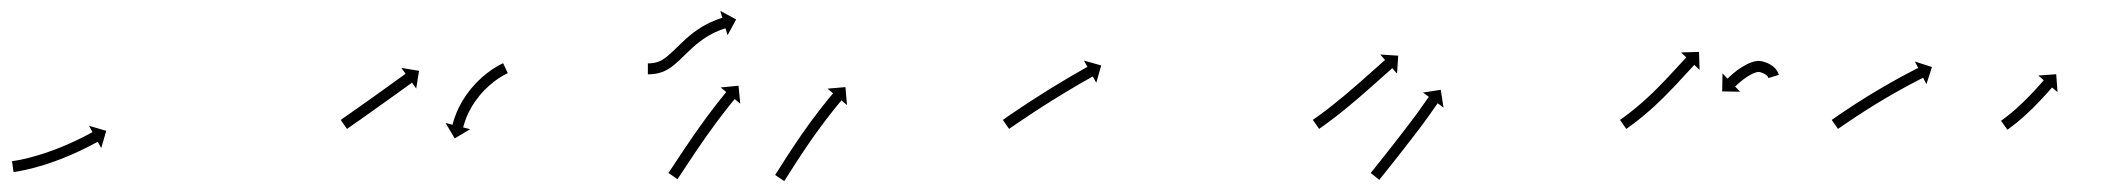

<svg xmlns="http://www.w3.org/2000/svg" viewBox="-20 -337 3868 350"><path d="M2.9 -43.4C2.6 -43.3 2.2 -43.3 1.9 -43.2L4.7 -23.4C4.9 -23.5 5 -23.5 5.2 -23.5C5.2 -23.5 5.2 -23.5 5.3 -23.5C5.3 -23.5 5.3 -23.5 5.3 -23.5C6.8 -23.7 8.3 -23.9 9.8 -24.1C9.8 -24.1 9.8 -24.1 9.9 -24.1C9.9 -24.1 9.9 -24.1 9.9 -24.1C12.4 -24.6 14.9 -25 17.4 -25.4C17.4 -25.4 17.4 -25.5 17.5 -25.5C17.5 -25.5 17.5 -25.5 17.5 -25.5C20.9 -26.1 24.2 -26.8 27.5 -27.5C27.5 -27.5 27.5 -27.5 27.6 -27.5C27.6 -27.6 27.6 -27.6 27.6 -27.6C31.6 -28.5 35.6 -29.4 39.5 -30.4C39.5 -30.4 39.6 -30.4 39.6 -30.5C39.6 -30.5 39.7 -30.5 39.7 -30.5C44.1 -31.6 48.6 -32.9 53 -34.2C53 -34.2 53 -34.2 53 -34.2C53.1 -34.2 53.1 -34.2 53.1 -34.2C57.8 -35.6 62.6 -37.1 67.3 -38.6C67.3 -38.6 67.3 -38.6 67.3 -38.6C67.4 -38.7 67.4 -38.7 67.4 -38.7C72.3 -40.3 77.1 -42 82 -43.7C82 -43.7 82 -43.8 82 -43.8C82 -43.8 82.1 -43.8 82.1 -43.8C86.9 -45.6 91.7 -47.4 96.5 -49.3C96.5 -49.3 96.5 -49.3 96.6 -49.3C96.6 -49.4 96.6 -49.4 96.6 -49.4C101.2 -51.3 105.9 -53.2 110.5 -55.2C110.5 -55.2 110.5 -55.2 110.5 -55.2C110.5 -55.2 110.6 -55.2 110.6 -55.2C114.9 -57.1 119.1 -59 123.4 -61C123.4 -61 123.4 -61 123.4 -61C123.5 -61 123.5 -61 123.5 -61C127.3 -62.8 131.1 -64.6 134.9 -66.5C134.9 -66.5 134.9 -66.5 134.9 -66.5C134.9 -66.5 134.9 -66.5 134.9 -66.5C138.1 -68.1 141.3 -69.7 144.5 -71.3C144.5 -71.3 144.5 -71.3 144.5 -71.3C144.5 -71.3 144.5 -71.3 144.5 -71.3C147 -72.6 149.4 -73.9 151.8 -75.2L151.9 -75.2L151.9 -75.2C153.4 -76 155 -76.9 156.6 -77.7L156.6 -77.7L156.6 -77.7C157.1 -78 157.7 -78.3 158.2 -78.6L164.5 -67.1L173.7 -98.5L142.3 -107.7L148.6 -96.2C148.1 -95.9 147.5 -95.6 147 -95.3L147 -95.3L147 -95.3C145.5 -94.4 144 -93.6 142.4 -92.8L142.4 -92.8L142.5 -92.8C140.1 -91.6 137.7 -90.3 135.3 -89.1C135.3 -89.1 135.3 -89.1 135.3 -89.1C135.4 -89.1 135.4 -89.1 135.4 -89.1C132.3 -87.5 129.2 -86 126 -84.4C126 -84.4 126.1 -84.4 126.1 -84.4C126.1 -84.4 126.1 -84.4 126.1 -84.4C122.4 -82.6 118.7 -80.9 115 -79.1C115 -79.1 115 -79.1 115 -79.1C115 -79.1 115 -79.1 115 -79.1C110.9 -77.2 106.7 -75.3 102.5 -73.5C102.5 -73.5 102.5 -73.5 102.5 -73.5C102.6 -73.5 102.6 -73.5 102.6 -73.5C98.1 -71.6 93.6 -69.7 89.1 -67.9C89.1 -67.9 89.1 -67.9 89.1 -67.9C89.1 -67.9 89.2 -67.9 89.2 -67.9C84.5 -66.1 79.8 -64.3 75.1 -62.5C75.1 -62.5 75.1 -62.5 75.1 -62.5C75.2 -62.5 75.2 -62.6 75.2 -62.6C70.5 -60.9 65.7 -59.2 61 -57.6C61 -57.6 61 -57.6 61.1 -57.6C61.1 -57.6 61.1 -57.7 61.1 -57.7C56.5 -56.2 51.9 -54.7 47.3 -53.3C47.3 -53.3 47.4 -53.3 47.4 -53.4C47.4 -53.4 47.4 -53.4 47.4 -53.4C43.1 -52.1 38.8 -50.9 34.5 -49.8C34.5 -49.8 34.6 -49.8 34.6 -49.8C34.6 -49.8 34.6 -49.8 34.6 -49.8C30.8 -48.9 27 -47.9 23.2 -47.1C23.2 -47.1 23.2 -47.1 23.2 -47.1C23.2 -47.1 23.3 -47.1 23.3 -47.1C20.1 -46.4 16.9 -45.7 13.7 -45.1C13.7 -45.1 13.7 -45.1 13.8 -45.1C13.8 -45.1 13.8 -45.1 13.8 -45.1C11.5 -44.7 9.1 -44.3 6.7 -43.9C6.7 -43.9 6.8 -43.9 6.8 -43.9C6.8 -43.9 6.8 -43.9 6.8 -43.9C5.5 -43.7 4.1 -43.5 2.8 -43.3C2.8 -43.3 2.8 -43.3 2.8 -43.3C2.9 -43.3 2.9 -43.4 2.9 -43.4Z M602.4 -119.3C602 -119 601.5 -118.7 601.1 -118.4L612.5 -102C613 -102.3 613.4 -102.6 613.9 -102.9C615.1 -103.8 616.4 -104.7 617.7 -105.6C619.6 -107 621.6 -108.3 623.5 -109.7C626.1 -111.5 628.6 -113.2 631.1 -115C634.1 -117.1 637.1 -119.2 640.1 -121.3C643.5 -123.7 646.8 -126.1 650.1 -128.4C653.7 -130.9 657.3 -133.5 660.8 -136C664.5 -138.6 668.2 -141.2 671.9 -143.9C675.6 -146.5 679.2 -149.1 682.9 -151.7C686.5 -154.3 690 -156.8 693.6 -159.4C696.9 -161.8 700.2 -164.1 703.6 -166.5C706.5 -168.7 709.5 -170.8 712.5 -173C715 -174.8 717.5 -176.6 720.1 -178.4C722 -179.8 723.9 -181.2 725.9 -182.6C727.1 -183.5 728.4 -184.4 729.6 -185.3C730.1 -185.6 730.5 -186 731 -186.3L738.7 -175.6L743.9 -207.9L711.6 -213.2L719.3 -202.5C718.8 -202.2 718.4 -201.9 717.9 -201.5C716.7 -200.6 715.4 -199.7 714.2 -198.8C712.2 -197.4 710.3 -196 708.4 -194.6C705.8 -192.8 703.3 -191 700.8 -189.2C697.8 -187.1 694.9 -184.9 691.9 -182.8C688.6 -180.4 685.2 -178 681.9 -175.6C678.4 -173.1 674.8 -170.5 671.3 -168C667.6 -165.4 663.9 -162.8 660.3 -160.1C656.6 -157.5 652.9 -154.9 649.3 -152.3C645.7 -149.8 642.1 -147.3 638.6 -144.8C635.3 -142.4 631.9 -140 628.6 -137.7C625.6 -135.6 622.6 -133.5 619.6 -131.4C617.1 -129.6 614.6 -127.8 612.1 -126.1C610.1 -124.7 608.1 -123.3 606.2 -122C604.9 -121.1 603.7 -120.2 602.4 -119.3ZM904.4 -203.1C904.8 -203.3 905.2 -203.5 905.6 -203.7L897.2 -221.8C896.7 -221.6 896.2 -221.4 895.8 -221.1C895.8 -221.1 895.8 -221.1 895.8 -221.1C895.7 -221.1 895.7 -221.1 895.7 -221.1C894.4 -220.5 893.1 -219.8 891.7 -219.1C891.7 -219.1 891.7 -219.1 891.7 -219.1C891.6 -219.1 891.6 -219 891.6 -219C889.5 -217.9 887.5 -216.8 885.5 -215.6C885.5 -215.6 885.4 -215.6 885.4 -215.6C885.3 -215.6 885.3 -215.5 885.3 -215.5C882.6 -213.9 880 -212.3 877.4 -210.6C877.4 -210.6 877.4 -210.5 877.3 -210.5C877.3 -210.5 877.2 -210.5 877.2 -210.5C874.2 -208.4 871.2 -206.2 868.2 -203.9C868.2 -203.9 868.1 -203.9 868.1 -203.9C868.1 -203.8 868 -203.8 868 -203.8C864.7 -201.2 861.5 -198.5 858.3 -195.8C858.3 -195.8 858.3 -195.7 858.3 -195.7C858.2 -195.7 858.2 -195.6 858.2 -195.6C854.8 -192.6 851.6 -189.5 848.4 -186.3C848.4 -186.3 848.4 -186.2 848.3 -186.2C848.3 -186.2 848.3 -186.1 848.3 -186.1C845.1 -182.7 842 -179.3 839 -175.7C839 -175.7 838.9 -175.7 838.9 -175.6C838.9 -175.6 838.8 -175.5 838.8 -175.5C835.9 -172 833.1 -168.3 830.4 -164.5C830.4 -164.5 830.4 -164.5 830.3 -164.4C830.3 -164.4 830.2 -164.3 830.2 -164.3C827.7 -160.7 825.3 -156.9 823 -153.1C823 -153.1 823 -153.1 822.9 -153C822.9 -153 822.9 -152.9 822.9 -152.9C820.8 -149.3 818.8 -145.7 816.9 -142C816.9 -142 816.9 -142 816.9 -141.9C816.8 -141.8 816.8 -141.8 816.8 -141.8C815.2 -138.5 813.7 -135.1 812.2 -131.7C812.2 -131.7 812.2 -131.7 812.2 -131.6C812.2 -131.6 812.2 -131.5 812.2 -131.5C811 -128.6 809.9 -125.7 808.9 -122.8C808.9 -122.8 808.8 -122.8 808.8 -122.7C808.8 -122.7 808.8 -122.6 808.8 -122.6C808 -120.4 807.3 -118.1 806.6 -115.8C806.6 -115.8 806.6 -115.8 806.6 -115.8C806.6 -115.7 806.6 -115.7 806.6 -115.7C806.2 -114.2 805.7 -112.7 805.3 -111.3C805.3 -111.3 805.3 -111.2 805.3 -111.2C805.3 -111.2 805.3 -111.2 805.3 -111.2C805.2 -110.7 805.1 -110.2 804.9 -109.6L792.2 -112.9L808.9 -84.7L837.1 -101.5L824.3 -104.7C824.4 -105.2 824.6 -105.7 824.7 -106.2C824.7 -106.2 824.7 -106.2 824.7 -106.2C824.7 -106.1 824.7 -106.1 824.7 -106.1C825 -107.5 825.4 -108.8 825.8 -110.2C825.8 -110.2 825.8 -110.1 825.8 -110.1C825.8 -110.1 825.8 -110.1 825.8 -110.1C826.4 -112.1 827.1 -114.2 827.8 -116.3C827.8 -116.3 827.7 -116.2 827.7 -116.2C827.7 -116.2 827.7 -116.1 827.7 -116.1C828.6 -118.8 829.7 -121.4 830.7 -124.1C830.7 -124.1 830.7 -124 830.7 -124C830.7 -123.9 830.6 -123.9 830.6 -123.9C832 -127 833.4 -130.1 834.8 -133.1C834.8 -133.1 834.8 -133.1 834.8 -133C834.8 -133 834.7 -132.9 834.7 -132.9C836.5 -136.3 838.3 -139.6 840.2 -142.9C840.2 -142.9 840.1 -142.9 840.1 -142.8C840.1 -142.8 840 -142.7 840 -142.7C842.2 -146.2 844.4 -149.6 846.7 -153C846.7 -153 846.7 -153 846.7 -152.9C846.6 -152.9 846.6 -152.8 846.6 -152.8C849.1 -156.3 851.7 -159.7 854.4 -163C854.4 -163 854.3 -162.9 854.3 -162.9C854.3 -162.8 854.2 -162.8 854.2 -162.8C857 -166.1 859.9 -169.3 862.8 -172.4C862.8 -172.4 862.8 -172.3 862.7 -172.3C862.7 -172.2 862.6 -172.2 862.6 -172.2C865.6 -175.2 868.6 -178 871.6 -180.8C871.6 -180.8 871.6 -180.8 871.6 -180.8C871.5 -180.7 871.5 -180.7 871.5 -180.7C874.4 -183.2 877.4 -185.7 880.4 -188.1C880.4 -188.1 880.4 -188.1 880.3 -188C880.3 -188 880.2 -188 880.2 -188C883 -190 885.7 -192 888.6 -194C888.6 -194 888.5 -193.9 888.5 -193.9C888.4 -193.9 888.4 -193.9 888.4 -193.9C890.8 -195.4 893.2 -196.9 895.6 -198.4C895.6 -198.4 895.5 -198.4 895.5 -198.3C895.5 -198.3 895.4 -198.3 895.4 -198.3C897.3 -199.3 899.1 -200.4 901 -201.4C901 -201.4 901 -201.4 900.9 -201.3C900.9 -201.3 900.9 -201.3 900.9 -201.3C902.1 -201.9 903.2 -202.5 904.4 -203.1C904.4 -203.1 904.4 -203.1 904.4 -203.1C904.4 -203.1 904.4 -203.1 904.4 -203.1Z M1162.3 -221.5C1161.8 -221.5 1161.4 -221.5 1161 -221.5L1161 -201.5C1161.5 -201.5 1162 -201.5 1162.5 -201.5C1162.5 -201.5 1162.5 -201.5 1162.5 -201.5C1162.6 -201.5 1162.6 -201.5 1162.6 -201.5C1163.9 -201.5 1165.3 -201.6 1166.7 -201.7C1166.7 -201.7 1166.7 -201.7 1166.8 -201.7C1166.8 -201.7 1166.9 -201.7 1166.9 -201.7C1168.9 -201.8 1170.9 -202 1173 -202.3C1173 -202.3 1173.1 -202.3 1173.1 -202.3C1173.2 -202.3 1173.3 -202.3 1173.3 -202.3C1175.8 -202.7 1178.2 -203.2 1180.7 -203.7C1180.7 -203.7 1180.8 -203.8 1180.9 -203.8C1181 -203.8 1181.1 -203.8 1181.1 -203.8C1183.8 -204.6 1186.5 -205.5 1189.2 -206.5C1189.2 -206.5 1189.3 -206.6 1189.4 -206.6C1189.5 -206.7 1189.7 -206.7 1189.7 -206.7C1192.6 -208 1195.5 -209.5 1198.3 -211.1C1198.3 -211.1 1198.4 -211.2 1198.5 -211.3C1198.6 -211.3 1198.7 -211.4 1198.7 -211.4C1202 -213.5 1205.1 -215.7 1208.1 -218.1C1208.1 -218.1 1208.2 -218.2 1208.3 -218.2C1208.4 -218.3 1208.4 -218.3 1208.4 -218.3C1212 -221.3 1215.4 -224.4 1218.8 -227.5C1218.8 -227.5 1218.8 -227.5 1218.9 -227.6C1218.9 -227.6 1218.9 -227.6 1218.9 -227.6C1222.8 -231.3 1226.6 -235 1230.4 -238.7L1230.3 -238.7L1230.3 -238.7C1234.5 -242.7 1238.7 -246.7 1242.9 -250.6C1242.9 -250.6 1242.9 -250.6 1242.9 -250.5C1242.8 -250.5 1242.8 -250.5 1242.8 -250.5C1247.2 -254.4 1251.8 -258.2 1256.5 -261.8C1256.5 -261.8 1256.4 -261.8 1256.3 -261.7C1256.3 -261.7 1256.2 -261.6 1256.2 -261.6C1260.8 -265 1265.5 -268.2 1270.3 -271.2C1270.3 -271.2 1270.2 -271.1 1270.1 -271.1C1270 -271 1269.9 -271 1269.9 -271C1274.2 -273.5 1278.6 -275.8 1283 -278C1283 -278 1282.9 -277.9 1282.9 -277.9C1282.8 -277.9 1282.7 -277.8 1282.7 -277.8C1286.2 -279.4 1289.8 -280.9 1293.3 -282.3C1293.3 -282.3 1293.3 -282.3 1293.2 -282.3C1293.2 -282.2 1293.1 -282.2 1293.1 -282.2C1295.4 -283.1 1297.8 -283.9 1300.1 -284.6C1300.1 -284.6 1300.1 -284.6 1300.1 -284.6C1300 -284.6 1300 -284.6 1300 -284.6C1300.8 -284.8 1301.7 -285.1 1302.5 -285.4L1306.3 -272.7L1321.9 -301.6L1293 -317.1L1296.8 -304.5C1295.9 -304.2 1295 -304 1294.1 -303.7C1294.1 -303.7 1294.1 -303.7 1294.1 -303.7C1294 -303.7 1294 -303.7 1294 -303.7C1291.4 -302.8 1288.9 -302 1286.4 -301C1286.4 -301 1286.3 -301 1286.3 -301C1286.2 -301 1286.1 -301 1286.1 -301C1282.2 -299.5 1278.3 -297.8 1274.5 -296.1C1274.5 -296.1 1274.4 -296 1274.4 -296C1274.3 -296 1274.2 -295.9 1274.2 -295.9C1269.4 -293.6 1264.6 -291 1259.9 -288.3C1259.9 -288.3 1259.9 -288.3 1259.8 -288.2C1259.7 -288.2 1259.6 -288.1 1259.6 -288.1C1254.4 -284.9 1249.4 -281.4 1244.4 -277.8C1244.4 -277.8 1244.3 -277.7 1244.3 -277.7C1244.2 -277.6 1244.1 -277.6 1244.1 -277.6C1239.2 -273.7 1234.3 -269.7 1229.6 -265.5C1229.6 -265.5 1229.5 -265.5 1229.5 -265.4C1229.5 -265.4 1229.4 -265.3 1229.4 -265.3C1225 -261.3 1220.7 -257.2 1216.4 -253L1216.4 -253L1216.4 -253C1212.6 -249.3 1208.9 -245.7 1205.1 -242.1C1205.1 -242.1 1205.1 -242.1 1205.1 -242.1C1205.2 -242.1 1205.2 -242.2 1205.2 -242.2C1202.1 -239.3 1198.9 -236.4 1195.6 -233.7C1195.6 -233.7 1195.7 -233.7 1195.8 -233.8C1195.8 -233.9 1195.9 -233.9 1195.9 -233.9C1193.3 -231.9 1190.7 -230 1187.9 -228.2C1187.9 -228.2 1188 -228.3 1188.1 -228.3C1188.2 -228.4 1188.3 -228.5 1188.3 -228.5C1186.1 -227.2 1183.9 -226 1181.5 -225C1181.5 -225 1181.7 -225 1181.8 -225.1C1181.9 -225.1 1182 -225.2 1182 -225.2C1180 -224.4 1177.9 -223.7 1175.7 -223.1C1175.7 -223.1 1175.8 -223.1 1175.9 -223.2C1176.1 -223.2 1176.2 -223.2 1176.2 -223.2C1174.2 -222.8 1172.2 -222.4 1170.2 -222.1C1170.2 -222.1 1170.3 -222.1 1170.4 -222.1C1170.5 -222.1 1170.6 -222.1 1170.6 -222.1C1168.9 -221.9 1167.2 -221.7 1165.5 -221.6C1165.5 -221.6 1165.5 -221.6 1165.6 -221.6C1165.6 -221.6 1165.7 -221.6 1165.7 -221.6C1164.5 -221.6 1163.4 -221.5 1162.2 -221.5C1162.2 -221.5 1162.2 -221.5 1162.2 -221.5C1162.3 -221.5 1162.3 -221.5 1162.3 -221.5ZM1199.5 -23.2C1199.2 -22.7 1198.8 -22.3 1198.5 -21.8L1215 -10.4C1215.3 -10.9 1215.6 -11.4 1216 -11.9L1216 -11.9L1216 -11.9C1217 -13.4 1218 -14.8 1219 -16.3L1219 -16.3L1219 -16.3C1220.6 -18.7 1222.1 -21 1223.7 -23.4L1223.7 -23.4L1223.7 -23.4C1225.8 -26.5 1227.8 -29.7 1229.9 -32.8C1232.4 -36.5 1234.9 -40.3 1237.3 -44L1237.3 -44L1237.3 -44C1240.1 -48.2 1242.9 -52.4 1245.7 -56.6L1245.7 -56.6L1245.7 -56.6C1248.8 -61.1 1251.8 -65.6 1254.9 -70.1L1254.9 -70.1L1254.9 -70.1C1258 -74.7 1261.2 -79.3 1264.4 -83.9L1264.4 -83.9L1264.4 -83.9C1267.7 -88.5 1270.9 -93.1 1274.2 -97.7L1274.2 -97.7L1274.2 -97.6C1277.4 -102.1 1280.6 -106.5 1283.8 -110.9L1283.8 -110.9L1283.8 -110.9C1286.9 -115 1289.9 -119.1 1293 -123.2L1293 -123.2L1293 -123.2C1295.8 -126.9 1298.6 -130.5 1301.4 -134.2L1301.4 -134.1L1301.4 -134.1C1303.8 -137.2 1306.2 -140.3 1308.6 -143.3L1308.6 -143.3L1308.6 -143.3C1310.5 -145.7 1312.4 -148 1314.3 -150.4L1314.3 -150.3L1314.3 -150.3C1315.5 -151.8 1316.7 -153.3 1318 -154.8L1318 -154.8L1318 -154.8C1318.4 -155.4 1318.8 -155.9 1319.3 -156.4L1329.4 -148L1326.3 -180.7L1293.7 -177.6L1303.9 -169.2C1303.4 -168.6 1303 -168.1 1302.5 -167.6L1302.5 -167.6L1302.5 -167.5C1301.3 -166 1300 -164.5 1298.8 -163L1298.8 -163L1298.8 -162.9C1296.8 -160.6 1294.9 -158.2 1293 -155.8L1293 -155.8L1293 -155.8C1290.5 -152.7 1288.1 -149.6 1285.6 -146.4L1285.6 -146.4L1285.6 -146.4C1282.8 -142.7 1279.9 -139 1277.1 -135.3L1277.1 -135.3L1277.1 -135.3C1273.9 -131.1 1270.8 -127 1267.7 -122.8L1267.7 -122.8L1267.7 -122.8C1264.4 -118.3 1261.2 -113.8 1258 -109.3L1257.9 -109.3L1257.9 -109.3C1254.6 -104.7 1251.3 -100 1248.1 -95.4L1248.1 -95.4L1248 -95.4C1244.8 -90.7 1241.6 -86 1238.4 -81.4L1238.4 -81.4L1238.4 -81.4C1235.3 -76.8 1232.2 -72.3 1229.2 -67.8L1229.1 -67.8L1229.1 -67.8C1226.3 -63.6 1223.5 -59.3 1220.7 -55.1L1220.7 -55.1L1220.7 -55.1C1218.2 -51.3 1215.7 -47.6 1213.2 -43.8C1211.1 -40.7 1209.1 -37.6 1207 -34.4L1207 -34.4L1207 -34.4C1205.5 -32.1 1203.9 -29.8 1202.4 -27.4L1202.4 -27.4L1202.4 -27.5C1201.4 -26 1200.5 -24.6 1199.5 -23.2L1199.5 -23.2ZM1393.9 -19.3C1393.6 -18.9 1393.3 -18.4 1393 -18L1409.6 -6.9C1409.9 -7.4 1410.3 -7.9 1410.6 -8.3L1410.6 -8.4L1410.6 -8.4C1411.5 -9.8 1412.5 -11.3 1413.4 -12.8L1413.4 -12.8L1413.4 -12.8C1415 -15.2 1416.5 -17.7 1418.1 -20.1C1420.1 -23.3 1422.1 -26.5 1424.2 -29.7L1424.2 -29.7L1424.2 -29.7C1426.6 -33.5 1429.1 -37.3 1431.5 -41.2L1431.5 -41.1L1431.5 -41.1C1434.3 -45.4 1437.1 -49.7 1439.9 -53.9L1439.9 -53.9L1439.8 -53.9C1442.9 -58.4 1445.9 -63 1449 -67.5L1448.9 -67.5L1448.9 -67.5C1452.1 -72.1 1455.3 -76.8 1458.5 -81.5L1458.5 -81.4L1458.5 -81.4C1461.8 -86.1 1465 -90.7 1468.3 -95.3C1468.3 -95.3 1468.3 -95.3 1468.3 -95.3C1468.3 -95.3 1468.3 -95.2 1468.3 -95.2C1471.5 -99.7 1474.8 -104.1 1478 -108.6C1478 -108.6 1478 -108.6 1478 -108.6C1478 -108.5 1478 -108.5 1478 -108.5C1481.1 -112.7 1484.2 -116.8 1487.3 -120.9L1487.3 -120.9L1487.3 -120.8C1490.1 -124.5 1492.9 -128.2 1495.8 -131.8L1495.8 -131.8L1495.8 -131.8C1498.2 -134.8 1500.7 -137.9 1503.1 -141L1503.1 -140.9L1503.1 -140.9C1505 -143.3 1506.9 -145.6 1508.9 -148L1508.8 -147.9L1508.8 -147.9C1510.1 -149.4 1511.3 -150.9 1512.6 -152.4L1512.6 -152.4L1512.6 -152.4C1513 -152.9 1513.5 -153.5 1513.9 -154L1524 -145.5L1521.2 -178.2L1488.6 -175.4L1498.6 -166.9C1498.2 -166.4 1497.7 -165.8 1497.3 -165.3L1497.3 -165.3L1497.3 -165.3C1496 -163.8 1494.7 -162.2 1493.5 -160.7L1493.4 -160.7L1493.4 -160.7C1491.5 -158.3 1489.5 -155.9 1487.6 -153.6L1487.6 -153.5L1487.6 -153.5C1485.1 -150.4 1482.6 -147.3 1480.1 -144.2L1480.1 -144.2L1480.1 -144.2C1477.2 -140.5 1474.3 -136.8 1471.4 -133L1471.4 -133L1471.4 -133C1468.2 -128.9 1465.1 -124.7 1462 -120.5C1462 -120.5 1462 -120.5 1462 -120.5C1461.9 -120.5 1461.9 -120.5 1461.9 -120.5C1458.6 -116 1455.3 -111.5 1452.1 -107C1452.1 -107 1452.1 -107 1452.1 -106.9C1452.1 -106.9 1452.1 -106.9 1452.1 -106.9C1448.7 -102.3 1445.4 -97.6 1442.1 -92.9L1442.1 -92.9L1442.1 -92.9C1438.8 -88.2 1435.6 -83.4 1432.4 -78.7L1432.4 -78.7L1432.4 -78.7C1429.3 -74.1 1426.2 -69.5 1423.2 -64.9L1423.2 -64.9L1423.2 -64.9C1420.3 -60.6 1417.5 -56.3 1414.7 -52L1414.7 -52L1414.7 -52C1412.2 -48.1 1409.8 -44.3 1407.3 -40.4L1407.3 -40.4L1407.3 -40.4C1405.3 -37.2 1403.2 -34 1401.2 -30.8C1399.6 -28.4 1398.1 -26 1396.6 -23.6L1396.6 -23.6L1396.6 -23.6C1395.7 -22.2 1394.8 -20.7 1393.8 -19.3L1393.8 -19.3Z M1809.8 -119.6C1809.2 -119.2 1808.7 -118.8 1808.1 -118.4L1819.5 -102C1820.1 -102.4 1820.7 -102.8 1821.2 -103.2C1822.8 -104.3 1824.3 -105.3 1825.9 -106.4L1825.9 -106.4L1825.9 -106.4C1828.3 -108.1 1830.8 -109.8 1833.2 -111.5L1833.2 -111.5L1833.2 -111.5C1836.4 -113.6 1839.6 -115.8 1842.7 -117.9L1842.7 -117.9L1842.7 -117.9C1846.5 -120.5 1850.3 -123 1854.1 -125.5L1854.1 -125.5L1854 -125.5C1858.3 -128.3 1862.5 -131.1 1866.8 -133.9L1866.7 -133.9L1866.7 -133.9C1871.3 -136.8 1875.8 -139.8 1880.4 -142.7L1880.4 -142.7L1880.4 -142.7C1885.1 -145.7 1889.8 -148.7 1894.6 -151.7L1894.6 -151.7L1894.6 -151.7C1899.3 -154.6 1904.1 -157.6 1908.8 -160.6L1908.8 -160.5L1908.8 -160.5C1913.4 -163.4 1918.1 -166.2 1922.7 -169L1922.7 -169L1922.7 -169C1927.1 -171.6 1931.4 -174.2 1935.8 -176.8L1935.8 -176.8L1935.8 -176.8C1939.7 -179.1 1943.6 -181.4 1947.5 -183.7L1947.5 -183.7L1947.5 -183.7C1950.9 -185.6 1954.2 -187.5 1957.5 -189.5L1957.5 -189.5L1957.5 -189.4C1960.1 -190.9 1962.7 -192.4 1965.3 -193.8L1965.3 -193.8L1965.3 -193.8C1966.9 -194.8 1968.6 -195.7 1970.2 -196.6C1970.8 -197 1971.4 -197.3 1972 -197.6L1978.4 -186.1L1987.4 -217.7L1955.8 -226.6L1962.3 -215.1C1961.7 -214.8 1961.1 -214.4 1960.5 -214.1C1958.8 -213.2 1957.1 -212.2 1955.4 -211.3L1955.4 -211.3L1955.4 -211.3C1952.8 -209.8 1950.2 -208.3 1947.6 -206.8L1947.6 -206.8L1947.6 -206.8C1944.2 -204.9 1940.9 -202.9 1937.5 -201L1937.5 -201L1937.5 -201C1933.5 -198.7 1929.6 -196.4 1925.6 -194L1925.6 -194L1925.6 -194C1921.2 -191.4 1916.8 -188.8 1912.4 -186.1L1912.4 -186.1L1912.4 -186.1C1907.7 -183.3 1903 -180.4 1898.4 -177.6L1898.3 -177.6L1898.3 -177.6C1893.5 -174.6 1888.7 -171.6 1883.9 -168.6L1883.9 -168.6L1883.9 -168.6C1879.1 -165.6 1874.4 -162.6 1869.6 -159.5L1869.6 -159.5L1869.6 -159.5C1865 -156.6 1860.4 -153.6 1855.8 -150.6L1855.8 -150.6L1855.8 -150.6C1851.5 -147.8 1847.3 -145 1843 -142.2L1843 -142.2L1843 -142.2C1839.2 -139.6 1835.4 -137.1 1831.6 -134.5L1831.5 -134.5L1831.5 -134.5C1828.3 -132.3 1825.1 -130.2 1821.9 -128L1821.9 -128L1821.9 -128C1819.4 -126.3 1817 -124.6 1814.5 -122.9L1814.5 -122.9L1814.5 -122.9C1812.9 -121.8 1811.4 -120.7 1809.8 -119.6Z M2374.8 -119.6C2374.2 -119.2 2373.7 -118.9 2373.2 -118.5L2384.6 -102.1C2385.2 -102.4 2385.7 -102.8 2386.2 -103.1L2386.2 -103.2L2386.2 -103.2C2387.6 -104.2 2389.1 -105.2 2390.5 -106.2L2390.6 -106.2L2390.6 -106.2C2392.8 -107.8 2395.1 -109.5 2397.3 -111.1L2397.3 -111.1L2397.3 -111.1C2400.2 -113.2 2403.1 -115.4 2406 -117.6C2406 -117.6 2406 -117.6 2406 -117.6C2406 -117.6 2406.1 -117.6 2406.1 -117.6C2409.5 -120.2 2412.9 -122.8 2416.3 -125.4C2416.3 -125.4 2416.3 -125.4 2416.3 -125.4C2416.3 -125.4 2416.3 -125.4 2416.3 -125.4C2420.1 -128.4 2423.8 -131.4 2427.6 -134.4L2427.6 -134.4L2427.6 -134.4C2431.6 -137.7 2435.6 -141 2439.6 -144.2L2439.6 -144.3L2439.7 -144.3C2443.8 -147.7 2447.9 -151.2 2452 -154.6L2452 -154.6L2452 -154.6C2456.1 -158.1 2460.2 -161.7 2464.3 -165.2L2464.3 -165.2L2464.3 -165.2C2468.3 -168.7 2472.2 -172.1 2476.2 -175.6L2476.2 -175.6L2476.2 -175.6C2479.9 -178.9 2483.6 -182.1 2487.3 -185.4C2490.6 -188.4 2493.9 -191.3 2497.3 -194.3C2500.1 -196.8 2502.9 -199.3 2505.7 -201.8C2507.9 -203.7 2510.1 -205.7 2512.3 -207.6C2513.7 -208.9 2515.1 -210.1 2516.5 -211.4C2517 -211.8 2517.5 -212.3 2518 -212.7L2526.7 -202.8L2528.8 -235.5L2496.1 -237.6L2504.8 -227.7C2504.3 -227.2 2503.8 -226.8 2503.3 -226.4C2501.8 -225.1 2500.4 -223.8 2499 -222.6C2496.8 -220.6 2494.6 -218.7 2492.4 -216.7C2489.6 -214.2 2486.8 -211.7 2484 -209.2C2480.6 -206.3 2477.3 -203.3 2474 -200.4C2470.3 -197.1 2466.7 -193.8 2463 -190.6L2463 -190.6L2463 -190.6C2459.1 -187.2 2455.1 -183.7 2451.2 -180.3L2451.2 -180.3L2451.2 -180.3C2447.2 -176.8 2443.1 -173.3 2439 -169.9L2439 -169.9L2439.1 -169.9C2435 -166.5 2430.9 -163 2426.9 -159.6L2426.9 -159.7L2426.9 -159.7C2423 -156.4 2419 -153.2 2415 -150L2415.1 -150L2415.1 -150C2411.4 -147 2407.7 -144.1 2404 -141.2C2404 -141.2 2404 -141.2 2404 -141.2C2404 -141.2 2404 -141.2 2404 -141.2C2400.7 -138.6 2397.3 -136.1 2394 -133.5C2394 -133.5 2394 -133.5 2394 -133.5C2394 -133.5 2394 -133.6 2394 -133.6C2391.2 -131.4 2388.4 -129.3 2385.5 -127.2L2385.5 -127.3L2385.5 -127.3C2383.4 -125.7 2381.2 -124.1 2379 -122.5L2379 -122.5L2379 -122.5C2377.6 -121.5 2376.2 -120.5 2374.7 -119.6L2374.7 -119.6ZM2479.9 -23.2C2479.5 -22.7 2479.1 -22.2 2478.7 -21.7L2494.3 -9.1C2494.7 -9.7 2495.1 -10.2 2495.5 -10.7C2496.6 -12.1 2497.8 -13.6 2499 -15C2500.8 -17.3 2502.6 -19.5 2504.4 -21.8C2506.7 -24.7 2509.1 -27.6 2511.4 -30.6C2514.2 -34.1 2516.9 -37.5 2519.7 -41C2522.8 -44.9 2525.8 -48.8 2528.9 -52.7L2528.9 -52.7L2528.9 -52.7C2532.2 -56.9 2535.4 -61 2538.7 -65.2L2538.7 -65.2L2538.7 -65.2C2542.1 -69.5 2545.4 -73.8 2548.7 -78.1L2548.8 -78.1L2548.8 -78.1C2552.1 -82.4 2555.4 -86.7 2558.7 -91L2558.7 -91.1L2558.7 -91.1C2561.9 -95.2 2565.1 -99.4 2568.3 -103.6L2568.3 -103.6L2568.3 -103.6C2571.2 -107.5 2574.1 -111.4 2577 -115.3L2577 -115.3L2577 -115.4C2579.6 -118.8 2582.1 -122.3 2584.6 -125.8C2584.6 -125.8 2584.6 -125.8 2584.6 -125.8C2584.6 -125.8 2584.6 -125.8 2584.6 -125.8C2586.7 -128.7 2588.8 -131.7 2590.8 -134.6L2590.8 -134.6L2590.8 -134.6C2592.5 -137.1 2594.3 -139.7 2596.1 -142.2L2596.1 -142.2L2596.1 -142.2C2597.2 -143.8 2598.4 -145.4 2599.5 -147L2599.5 -147L2599.5 -147C2599.9 -147.5 2600.4 -148.1 2600.8 -148.7L2611.4 -140.9L2606.4 -173.3L2574 -168.3L2584.6 -160.5C2584.2 -159.9 2583.8 -159.3 2583.4 -158.7L2583.3 -158.7L2583.3 -158.7C2582.1 -157.1 2581 -155.4 2579.8 -153.8L2579.8 -153.8L2579.8 -153.7C2577.9 -151.2 2576.1 -148.6 2574.3 -146L2574.3 -146L2574.3 -146C2572.3 -143.1 2570.3 -140.2 2568.3 -137.4C2568.3 -137.4 2568.3 -137.4 2568.3 -137.4C2568.4 -137.4 2568.4 -137.4 2568.4 -137.4C2565.9 -134 2563.4 -130.6 2560.9 -127.2L2560.9 -127.2L2560.9 -127.2C2558.1 -123.4 2555.2 -119.5 2552.3 -115.6L2552.3 -115.6L2552.3 -115.7C2549.2 -111.5 2546 -107.3 2542.8 -103.2L2542.8 -103.2L2542.8 -103.2C2539.6 -98.9 2536.2 -94.6 2532.9 -90.4L2532.9 -90.4L2532.9 -90.4C2529.6 -86.1 2526.3 -81.8 2522.9 -77.5L2522.9 -77.5L2522.9 -77.5C2519.7 -73.4 2516.4 -69.2 2513.2 -65.1L2513.2 -65.1L2513.2 -65.1C2510.1 -61.2 2507.1 -57.3 2504 -53.4C2501.3 -50 2498.5 -46.5 2495.8 -43C2493.4 -40.1 2491.1 -37.2 2488.8 -34.3C2487 -32 2485.2 -29.8 2483.4 -27.5C2482.2 -26.1 2481 -24.6 2479.9 -23.2Z M2934.6 -119.5C2934.1 -119.1 2933.6 -118.8 2933.1 -118.4L2944.6 -102C2945.1 -102.4 2945.6 -102.7 2946.1 -103.1L2946.1 -103.1L2946.1 -103.1C2947.5 -104.1 2948.9 -105.1 2950.3 -106.1C2950.3 -106.1 2950.4 -106.1 2950.4 -106.1C2950.4 -106.1 2950.4 -106.2 2950.4 -106.2C2952.6 -107.7 2954.8 -109.3 2956.9 -111C2956.9 -111 2956.9 -111 2957 -111C2957 -111 2957 -111 2957 -111C2959.8 -113.1 2962.6 -115.3 2965.4 -117.4C2965.4 -117.4 2965.4 -117.4 2965.4 -117.4C2965.4 -117.5 2965.4 -117.5 2965.4 -117.5C2968.7 -120.1 2971.9 -122.7 2975.2 -125.3C2975.2 -125.3 2975.2 -125.3 2975.2 -125.4C2975.2 -125.4 2975.2 -125.4 2975.2 -125.4C2978.8 -128.4 2982.4 -131.4 2985.9 -134.5C2985.9 -134.5 2985.9 -134.5 2985.9 -134.5C2985.9 -134.5 2986 -134.5 2986 -134.5C2989.7 -137.9 2993.5 -141.2 2997.2 -144.6C2997.2 -144.6 2997.2 -144.6 2997.2 -144.6C2997.2 -144.7 2997.2 -144.7 2997.2 -144.7C3001 -148.2 3004.8 -151.8 3008.6 -155.5C3008.6 -155.5 3008.6 -155.5 3008.6 -155.5C3008.6 -155.5 3008.6 -155.5 3008.6 -155.5C3012.4 -159.2 3016.1 -162.9 3019.8 -166.6C3019.8 -166.6 3019.8 -166.7 3019.8 -166.7C3019.8 -166.7 3019.8 -166.7 3019.8 -166.7C3023.4 -170.4 3027 -174.1 3030.6 -177.8L3030.6 -177.8L3030.6 -177.8C3033.9 -181.4 3037.3 -184.9 3040.6 -188.4L3040.6 -188.5L3040.6 -188.5C3043.6 -191.7 3046.6 -194.9 3049.6 -198.2C3052.2 -201 3054.7 -203.7 3057.3 -206.5C3059.3 -208.7 3061.3 -210.8 3063.3 -213L3063.3 -213L3063.3 -213C3064.6 -214.4 3065.9 -215.8 3067.2 -217.2L3067.2 -217.2L3067.2 -217.2C3067.7 -217.7 3068.1 -218.2 3068.6 -218.7L3078.2 -209.7L3077.2 -242.4L3044.4 -241.4L3054 -232.4C3053.5 -231.9 3053.1 -231.4 3052.6 -230.9L3052.6 -230.9L3052.6 -230.9C3051.3 -229.5 3050 -228 3048.6 -226.6L3048.6 -226.6L3048.6 -226.6C3046.6 -224.4 3044.6 -222.3 3042.6 -220.1C3040 -217.3 3037.4 -214.5 3034.9 -211.7C3031.9 -208.5 3028.9 -205.3 3025.9 -202.1L3026 -202.1L3026 -202.1C3022.7 -198.6 3019.4 -195.1 3016.1 -191.6L3016.1 -191.6L3016.1 -191.6C3012.6 -187.9 3009.1 -184.3 3005.5 -180.7C3005.5 -180.7 3005.5 -180.7 3005.6 -180.7C3005.6 -180.7 3005.6 -180.7 3005.6 -180.7C3001.9 -177 2998.3 -173.4 2994.6 -169.8C2994.6 -169.8 2994.6 -169.8 2994.6 -169.8C2994.7 -169.8 2994.7 -169.8 2994.7 -169.8C2991 -166.3 2987.3 -162.8 2983.6 -159.3C2983.6 -159.3 2983.6 -159.3 2983.6 -159.3C2983.6 -159.3 2983.6 -159.4 2983.6 -159.4C2980 -156 2976.4 -152.8 2972.7 -149.5C2972.7 -149.5 2972.7 -149.5 2972.8 -149.6C2972.8 -149.6 2972.8 -149.6 2972.8 -149.6C2969.4 -146.6 2965.9 -143.6 2962.4 -140.7C2962.4 -140.7 2962.4 -140.7 2962.4 -140.8C2962.5 -140.8 2962.5 -140.8 2962.5 -140.8C2959.3 -138.2 2956.2 -135.7 2953 -133.2C2953 -133.2 2953 -133.2 2953 -133.2C2953.1 -133.2 2953.1 -133.2 2953.1 -133.2C2950.4 -131.1 2947.7 -129 2944.9 -127C2944.9 -127 2945 -127 2945 -127C2945 -127 2945 -127 2945 -127C2942.9 -125.4 2940.8 -123.9 2938.6 -122.3C2938.6 -122.3 2938.7 -122.4 2938.7 -122.4C2938.7 -122.4 2938.7 -122.4 2938.7 -122.4C2937.3 -121.4 2935.9 -120.4 2934.6 -119.4L2934.6 -119.4ZM3203.4 -195.3C3203.4 -195.1 3203.5 -194.9 3203.6 -194.7L3222.7 -200.5C3222.6 -200.8 3222.5 -201.1 3222.5 -201.3C3222.5 -201.3 3222.4 -201.4 3222.4 -201.4C3222.4 -201.5 3222.4 -201.5 3222.4 -201.5C3222.1 -202.3 3221.8 -203.1 3221.5 -203.9C3221.5 -203.9 3221.5 -204 3221.4 -204C3221.4 -204.1 3221.3 -204.2 3221.3 -204.2C3220.8 -205.4 3220.2 -206.5 3219.6 -207.6C3219.6 -207.6 3219.5 -207.7 3219.5 -207.8C3219.4 -207.9 3219.3 -208.1 3219.3 -208.1C3218.4 -209.5 3217.4 -210.8 3216.3 -212.1C3216.3 -212.1 3216.2 -212.2 3216.1 -212.3C3215.9 -212.4 3215.8 -212.5 3215.8 -212.5C3214.3 -214.1 3212.6 -215.6 3210.9 -216.9C3210.9 -216.9 3210.8 -217 3210.6 -217.1C3210.5 -217.2 3210.4 -217.3 3210.4 -217.3C3208.1 -218.8 3205.7 -220.2 3203.2 -221.4C3203.2 -221.4 3203.1 -221.5 3202.9 -221.6C3202.8 -221.7 3202.6 -221.7 3202.6 -221.7C3199.7 -222.9 3196.8 -224 3193.8 -224.8C3193.8 -224.8 3193.6 -224.8 3193.4 -224.9C3193.3 -224.9 3193.1 -225 3193.1 -225C3190.6 -225.5 3188.1 -225.9 3185.6 -226C3185.6 -226 3185.3 -226 3185.1 -226C3184.8 -226 3184.5 -225.9 3184.5 -225.9C3181.8 -225.7 3179.2 -225.2 3176.5 -224.6C3176.5 -224.6 3176.4 -224.6 3176.2 -224.5C3176.1 -224.5 3175.9 -224.4 3175.9 -224.4C3172.6 -223.4 3169.4 -222.1 3166.3 -220.8C3166.3 -220.8 3166.2 -220.7 3166.1 -220.7C3166 -220.6 3165.9 -220.6 3165.9 -220.6C3162.6 -218.9 3159.3 -217.1 3156.2 -215.2C3156.2 -215.2 3156.1 -215.2 3156 -215.2C3156 -215.1 3155.9 -215.1 3155.9 -215.1C3152.9 -213.2 3150 -211.2 3147.1 -209.1C3147.1 -209.1 3147.1 -209.1 3147 -209C3147 -209 3146.9 -209 3146.9 -209C3144.5 -207.1 3142 -205.1 3139.6 -203.2C3139.6 -203.2 3139.6 -203.1 3139.6 -203.1C3139.5 -203.1 3139.5 -203.1 3139.5 -203.1C3137.6 -201.5 3135.8 -199.9 3134 -198.2C3134 -198.2 3133.9 -198.2 3133.9 -198.2C3133.9 -198.2 3133.9 -198.2 3133.9 -198.2C3132.7 -197.1 3131.5 -196 3130.4 -194.9L3130.3 -194.9L3130.3 -194.8C3129.9 -194.5 3129.5 -194.1 3129.1 -193.7L3120 -203.2L3119.4 -170.4L3152.1 -169.8L3143 -179.3C3143.4 -179.7 3143.8 -180 3144.2 -180.4L3144.1 -180.4L3144.1 -180.4C3145.2 -181.4 3146.3 -182.4 3147.4 -183.4C3147.4 -183.4 3147.4 -183.4 3147.4 -183.4C3147.3 -183.4 3147.3 -183.3 3147.3 -183.3C3149 -184.9 3150.7 -186.4 3152.5 -187.8C3152.5 -187.8 3152.4 -187.8 3152.4 -187.8C3152.4 -187.7 3152.3 -187.7 3152.3 -187.7C3154.5 -189.5 3156.8 -191.3 3159 -193C3159 -193 3159 -193 3158.9 -193C3158.9 -192.9 3158.9 -192.9 3158.9 -192.9C3161.4 -194.7 3164.1 -196.5 3166.7 -198.3C3166.7 -198.3 3166.7 -198.2 3166.6 -198.2C3166.5 -198.1 3166.5 -198.1 3166.5 -198.1C3169.2 -199.7 3172 -201.2 3174.8 -202.7C3174.8 -202.7 3174.7 -202.6 3174.6 -202.6C3174.5 -202.5 3174.4 -202.5 3174.4 -202.5C3176.8 -203.6 3179.3 -204.5 3181.9 -205.4C3181.9 -205.4 3181.8 -205.3 3181.6 -205.3C3181.4 -205.2 3181.3 -205.2 3181.3 -205.2C3182.8 -205.6 3184.4 -205.9 3186 -206C3186 -206 3185.8 -206 3185.5 -206C3185.2 -206 3185 -206 3185 -206C3186.3 -205.9 3187.8 -205.6 3189.1 -205.4C3189.1 -205.4 3188.9 -205.4 3188.8 -205.4C3188.6 -205.5 3188.4 -205.5 3188.4 -205.5C3190.6 -204.9 3192.8 -204.2 3194.8 -203.3C3194.8 -203.3 3194.7 -203.4 3194.6 -203.4C3194.4 -203.5 3194.3 -203.6 3194.3 -203.6C3196 -202.7 3197.6 -201.8 3199.2 -200.7C3199.2 -200.7 3199 -200.8 3198.9 -200.9C3198.8 -201 3198.6 -201.1 3198.6 -201.1C3199.6 -200.3 3200.6 -199.5 3201.5 -198.6C3201.5 -198.6 3201.4 -198.7 3201.3 -198.8C3201.2 -198.9 3201.1 -199.1 3201.1 -199.1C3201.6 -198.4 3202.1 -197.8 3202.6 -197.1C3202.6 -197.1 3202.5 -197.2 3202.5 -197.3C3202.4 -197.4 3202.3 -197.5 3202.3 -197.5C3202.6 -197 3202.9 -196.5 3203.2 -195.9C3203.2 -195.9 3203.1 -196 3203.1 -196.1C3203 -196.2 3203 -196.3 3203 -196.3C3203.2 -195.9 3203.3 -195.5 3203.4 -195.1C3203.4 -195.1 3203.4 -195.1 3203.4 -195.2C3203.4 -195.2 3203.4 -195.3 3203.4 -195.3Z M3320.8 -119.6C3320.2 -119.2 3319.7 -118.8 3319.1 -118.4L3330.5 -102C3331.1 -102.4 3331.7 -102.8 3332.2 -103.2C3333.8 -104.3 3335.4 -105.4 3336.9 -106.4L3336.9 -106.4L3336.9 -106.4C3339.4 -108.1 3341.8 -109.8 3344.3 -111.5L3344.3 -111.5L3344.3 -111.5C3347.5 -113.6 3350.7 -115.8 3353.9 -118L3353.9 -118L3353.8 -117.9C3357.6 -120.5 3361.5 -123 3365.3 -125.5L3365.3 -125.5L3365.3 -125.5C3369.5 -128.3 3373.8 -131.1 3378.1 -133.8L3378.1 -133.8L3378.1 -133.8C3382.7 -136.8 3387.3 -139.7 3392 -142.6L3392 -142.6L3391.9 -142.6C3396.7 -145.5 3401.6 -148.5 3406.4 -151.4L3406.4 -151.4L3406.4 -151.4C3411.2 -154.3 3416.1 -157.2 3420.9 -160.1L3420.9 -160.1L3420.9 -160C3425.6 -162.8 3430.4 -165.5 3435.2 -168.3L3435.1 -168.2L3435.1 -168.2C3439.6 -170.8 3444.1 -173.3 3448.6 -175.7L3448.5 -175.7L3448.5 -175.7C3452.6 -177.9 3456.6 -180.1 3460.6 -182.3L3460.6 -182.3L3460.6 -182.3C3464 -184.1 3467.4 -185.9 3470.9 -187.7L3470.9 -187.7L3470.9 -187.7C3473.5 -189.1 3476.1 -190.5 3478.8 -191.8L3478.8 -191.8L3478.8 -191.8C3480.5 -192.7 3482.2 -193.6 3483.9 -194.4C3484.5 -194.7 3485.1 -195.1 3485.7 -195.4L3491.7 -183.6L3501.8 -214.8L3470.6 -224.9L3476.6 -213.2C3476 -212.9 3475.4 -212.6 3474.8 -212.2C3473.1 -211.4 3471.3 -210.5 3469.6 -209.6L3469.6 -209.6L3469.6 -209.6C3466.9 -208.2 3464.3 -206.8 3461.6 -205.4L3461.6 -205.4L3461.6 -205.4C3458.1 -203.6 3454.6 -201.8 3451.2 -199.9L3451.2 -199.9L3451.2 -199.9C3447.1 -197.7 3443 -195.5 3438.9 -193.3L3438.9 -193.3L3438.9 -193.2C3434.3 -190.7 3429.8 -188.2 3425.3 -185.7L3425.3 -185.6L3425.3 -185.6C3420.4 -182.9 3415.6 -180.1 3410.9 -177.3L3410.8 -177.3L3410.8 -177.3C3405.9 -174.4 3401 -171.5 3396.1 -168.5L3396 -168.5L3396 -168.5C3391.1 -165.6 3386.3 -162.6 3381.4 -159.6L3381.4 -159.6L3381.4 -159.5C3376.7 -156.6 3372 -153.7 3367.3 -150.7L3367.3 -150.7L3367.3 -150.7C3363 -147.9 3358.6 -145.1 3354.3 -142.3L3354.3 -142.2L3354.3 -142.2C3350.4 -139.7 3346.6 -137.1 3342.7 -134.6L3342.7 -134.6L3342.7 -134.6C3339.5 -132.4 3336.2 -130.2 3333 -128L3333 -128L3333 -128C3330.5 -126.3 3328 -124.6 3325.6 -122.9L3325.6 -122.9L3325.6 -122.9C3324 -121.8 3322.4 -120.7 3320.8 -119.6Z M3628.7 -117.5C3628.4 -117.3 3628.1 -117 3627.7 -116.8L3639.3 -100.5C3639.7 -100.8 3640 -101 3640.3 -101.2L3640.3 -101.2L3640.3 -101.2C3641.3 -101.9 3642.2 -102.6 3643.1 -103.2L3643.1 -103.3L3643.1 -103.3C3644.6 -104.3 3646 -105.4 3647.4 -106.5C3647.4 -106.5 3647.4 -106.5 3647.4 -106.5C3647.4 -106.5 3647.4 -106.5 3647.4 -106.5C3649.3 -107.9 3651.1 -109.3 3652.9 -110.8C3652.9 -110.8 3652.9 -110.8 3652.9 -110.8C3653 -110.8 3653 -110.8 3653 -110.8C3655.1 -112.5 3657.3 -114.3 3659.4 -116C3659.4 -116 3659.4 -116 3659.4 -116C3659.4 -116.1 3659.4 -116.1 3659.4 -116.1C3661.8 -118.1 3664.2 -120.1 3666.5 -122.1C3666.5 -122.1 3666.5 -122.1 3666.5 -122.1C3666.5 -122.2 3666.6 -122.2 3666.6 -122.2C3669 -124.4 3671.5 -126.6 3674 -128.8C3674 -128.8 3674 -128.9 3674 -128.9C3674 -128.9 3674 -128.9 3674 -128.9C3676.6 -131.3 3679.1 -133.6 3681.6 -136C3681.6 -136 3681.6 -136 3681.6 -136.1C3681.6 -136.1 3681.7 -136.1 3681.7 -136.1C3684.2 -138.5 3686.6 -141 3689.1 -143.4C3689.1 -143.4 3689.1 -143.4 3689.1 -143.4C3689.1 -143.5 3689.2 -143.5 3689.2 -143.5C3691.5 -145.9 3693.9 -148.3 3696.3 -150.8C3696.3 -150.8 3696.3 -150.8 3696.3 -150.8C3696.3 -150.8 3696.3 -150.8 3696.3 -150.8C3698.5 -153.1 3700.7 -155.4 3702.9 -157.8L3702.9 -157.8L3702.9 -157.8C3704.9 -159.9 3706.8 -162 3708.8 -164.1L3708.8 -164.2L3708.8 -164.2C3710.4 -166 3712.1 -167.8 3713.7 -169.6L3713.7 -169.6L3713.7 -169.6C3714.9 -171 3716.2 -172.5 3717.4 -173.9L3717.4 -173.9L3717.5 -173.9C3718.3 -174.8 3719.1 -175.7 3719.9 -176.6C3720.1 -177 3720.4 -177.3 3720.7 -177.6L3730.7 -169L3728.3 -201.7L3695.6 -199.3L3705.6 -190.7C3705.3 -190.4 3705 -190.1 3704.8 -189.8C3704 -188.9 3703.2 -188 3702.4 -187.1L3702.4 -187.1L3702.4 -187.1C3701.2 -185.7 3700 -184.3 3698.7 -182.9L3698.7 -182.9L3698.7 -182.9C3697.2 -181.1 3695.6 -179.4 3694 -177.6L3694 -177.6L3694 -177.6C3692.1 -175.5 3690.2 -173.4 3688.3 -171.4L3688.3 -171.4L3688.3 -171.4C3686.2 -169.1 3684 -166.9 3681.9 -164.6C3681.9 -164.6 3681.9 -164.6 3681.9 -164.6C3681.9 -164.6 3681.9 -164.6 3681.9 -164.6C3679.6 -162.3 3677.3 -159.9 3674.9 -157.5C3674.9 -157.5 3675 -157.5 3675 -157.6C3675 -157.6 3675 -157.6 3675 -157.6C3672.6 -155.2 3670.2 -152.8 3667.7 -150.4C3667.7 -150.4 3667.7 -150.4 3667.8 -150.5C3667.8 -150.5 3667.8 -150.5 3667.8 -150.5C3665.4 -148.2 3662.9 -145.9 3660.4 -143.6C3660.4 -143.6 3660.5 -143.6 3660.5 -143.6C3660.5 -143.6 3660.5 -143.6 3660.5 -143.6C3658.1 -141.4 3655.7 -139.3 3653.3 -137.1C3653.3 -137.1 3653.3 -137.2 3653.3 -137.2C3653.3 -137.2 3653.4 -137.2 3653.4 -137.2C3651.1 -135.2 3648.8 -133.3 3646.6 -131.4C3646.6 -131.4 3646.6 -131.4 3646.6 -131.4C3646.6 -131.4 3646.6 -131.4 3646.6 -131.4C3644.6 -129.7 3642.5 -128.1 3640.5 -126.4C3640.5 -126.4 3640.5 -126.4 3640.5 -126.4C3640.5 -126.4 3640.5 -126.5 3640.5 -126.5C3638.8 -125.1 3637 -123.7 3635.3 -122.4C3635.3 -122.4 3635.3 -122.4 3635.3 -122.4C3635.3 -122.4 3635.3 -122.4 3635.3 -122.4C3634 -121.4 3632.6 -120.4 3631.3 -119.4L3631.3 -119.4L3631.3 -119.4C3630.4 -118.8 3629.5 -118.1 3628.7 -117.5L3628.7 -117.5Z"/></svg>

Font: FRB American Cursive Just Arrows Ultra
Style: Bold Italic
Weight: 1000
Italic angle: -25°
Version: Version 2.0;Modular Font Editor K font №1